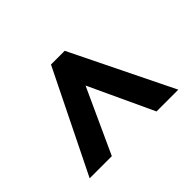

<svg xmlns="http://www.w3.org/2000/svg" viewBox="-126 -710 723 723"><g transform="rotate(45 235.0 -349.0)"><path d="M438 -113V-231L180 -349L438 -469V-585L32 -386V-313Z"/></g></svg>

Font: Noto Sans Kannada ExtraCondensed
Style: Bold
Weight: 700
Width: 2
Designer: Jelle Bosma - Monotype Design Team
Foundry: Monotype Imaging Inc.
Version: Version 2.005